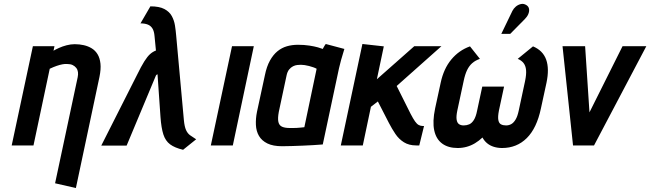

<svg xmlns="http://www.w3.org/2000/svg" viewBox="-20 -734 3282 969"><path d="M372 -344 258 191 363 215 482 -346Q490 -385 487 -413Q484 -441 472.5 -460Q461 -479 443 -490Q425 -501 403 -506Q381 -511 357 -511Q337 -511 316 -505.5Q295 -500 277.5 -492Q260 -484 250 -478L255 -501H146L39 0H149L231 -387Q250 -396 266 -401.5Q282 -407 295.5 -409.5Q309 -412 319 -411Q336 -411 347 -405.5Q358 -400 365 -391Q372 -382 373.5 -370Q375 -358 372 -344Z M908 -128 869 -556Q867 -580 863 -605.5Q859 -631 847 -653Q835 -675 809.5 -688.5Q784 -702 739 -702L689 -616Q711 -616 726 -610Q741 -604 749.5 -590Q758 -576 760 -551L767 -479Q751 -473 737.5 -461Q724 -449 708.5 -424.5Q693 -400 671 -355L491 1H619L767 -353Q768 -355 770 -356.5Q772 -358 773.5 -358.5Q775 -359 775 -359L790 -143Q794 -88 804.5 -55.5Q815 -23 838.5 -5.5Q862 12 904 22L970 -31Q953 -42 940 -51Q927 -60 919 -77.5Q911 -95 908 -128Z M1044 0H1155L1261 -501H1151Z M1718 -487 1624 -512Q1618 -504 1613.5 -495.5Q1609 -487 1609 -487Q1602 -490 1584.5 -495Q1567 -500 1541 -504Q1515 -508 1484 -508Q1454 -508 1428 -500.5Q1402 -493 1380.5 -475.5Q1359 -458 1342.5 -428.5Q1326 -399 1317 -355L1277 -170Q1270 -135 1271.5 -103.5Q1273 -72 1287 -48Q1301 -24 1329.5 -10Q1358 4 1404 4Q1427 4 1454.5 3Q1482 2 1509.5 1Q1537 0 1559.5 -1.5Q1582 -3 1595.5 -4Q1609 -5 1609 -5L1691 -390Q1695 -407 1701.5 -431.5Q1708 -456 1718 -487ZM1387 -169 1426 -352Q1430 -372 1439 -383Q1448 -394 1459 -399.5Q1470 -405 1480.5 -406Q1491 -407 1499 -407Q1507 -407 1517.5 -405.5Q1528 -404 1539.5 -401Q1551 -398 1561 -394.5Q1571 -391 1578 -387L1516 -92Q1506 -91 1496.5 -90Q1487 -89 1478 -88.5Q1469 -88 1460 -88Q1451 -88 1442 -88Q1418 -88 1403.5 -94.5Q1389 -101 1385 -118.5Q1381 -136 1387 -169Z M2052 -160 1982 -300 2208 -501H2071L1882 -334L1917 -500L1809 -512L1700 0H1811L1852 -195L1887 -222L1943 -113Q1958 -84 1975.5 -58Q1993 -32 2018.5 -16Q2044 0 2081 0H2096L2120 -98H2115Q2103 -98 2093.5 -103Q2084 -108 2074.5 -121.5Q2065 -135 2052 -160Z M2670 -500 2593 -437Q2612 -429 2622.5 -415.5Q2633 -402 2635 -380.5Q2637 -359 2630 -325L2598 -176Q2592 -147 2582 -130.5Q2572 -114 2560 -107.5Q2548 -101 2534 -101Q2519 -101 2508.5 -106.5Q2498 -112 2495 -128.5Q2492 -145 2498 -176L2524 -297H2414L2388 -176Q2382 -145 2371.5 -128.5Q2361 -112 2348 -106.5Q2335 -101 2320 -101Q2306 -101 2296.5 -107.5Q2287 -114 2284.5 -130.5Q2282 -147 2288 -176L2320 -325Q2327 -359 2337.5 -380.5Q2348 -402 2363.5 -415.5Q2379 -429 2402 -437L2352 -500Q2296 -480 2257.5 -433.5Q2219 -387 2204 -316L2176 -187Q2162 -120 2171.5 -76Q2181 -32 2211.5 -9.5Q2242 13 2290 13Q2313 13 2335 7Q2357 1 2377 -11Q2397 -23 2415 -40Q2424 -23 2438.5 -11Q2453 1 2472.5 7Q2492 13 2514 13Q2588 13 2638.5 -37Q2689 -87 2710 -187L2738 -316Q2753 -387 2736.5 -433Q2720 -479 2670 -500ZM2629 -638Q2641 -650 2646.5 -663.5Q2652 -677 2650 -689Q2648 -701 2637 -708Q2623 -717 2608.5 -713.5Q2594 -710 2583 -700.5Q2572 -691 2566 -679L2510 -563H2555Z M2819 -501 2872 0H2978L3242 -501H3122L2955 -167L2933 -501Z"/></svg>

Font: Advent Pro
Style: Bold Italic
Weight: 700
Italic angle: -12°
Designer: VivaRado, Andreas Kalpakidis
Foundry: VivaRado, Andreas Kalpakidis
Version: Version 3.000